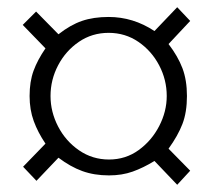

<svg xmlns="http://www.w3.org/2000/svg" viewBox="-20 -583 590 532"><path d="M442 -317Q442 -362 421 -402Q400 -442 363.5 -467Q327 -492 281 -492Q235 -492 198.5 -467Q162 -442 141 -402Q120 -362 120 -317Q120 -273 141 -232.5Q162 -192 199 -166.5Q236 -141 282 -141Q328 -141 364 -167Q400 -193 421 -233.5Q442 -274 442 -317ZM507 -525 447 -461Q473 -427 485.5 -394Q498 -361 498 -317Q498 -272 485.5 -239.5Q473 -207 447 -171L507 -110L471 -71L408 -137Q377 -118 347.5 -107.5Q318 -97 282 -97Q241 -97 208 -109Q175 -121 142 -146L81 -82L44 -121L106 -185Q85 -216 73.5 -247.5Q62 -279 62 -317Q62 -357 73 -387Q84 -417 106 -449L43 -514L80 -551L142 -488Q175 -514 207 -525Q239 -536 281 -536Q349 -536 408 -497L471 -563Z"/></svg>

Font: Kaisei Tokumin
Style: Bold
Weight: 700
Designer: Font-Kai, 金井和夫
Foundry: KAZUO KANAI
Version: Version 5.003